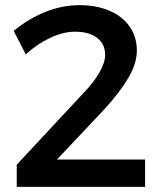

<svg xmlns="http://www.w3.org/2000/svg" viewBox="-20 -725 628 745"><path d="M511 -529Q511 -479 477.5 -422Q444 -365 383 -299L201 -106H543V0H45V-86L303 -363Q342 -403 365 -442.5Q388 -482 388 -512Q388 -554 357 -578Q326 -602 271 -602Q226 -602 175.5 -578.5Q125 -555 80 -514L33 -605Q91 -653 156.5 -679Q222 -705 288 -705Q354 -705 404.5 -683.5Q455 -662 483 -622Q511 -582 511 -529Z"/></svg>

Font: Sapa
Style: Regular
Weight: 400
Version: Version 1.20 June 8, 2016